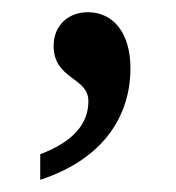

<svg xmlns="http://www.w3.org/2000/svg" viewBox="-20 -141 289 315"><path d="M124 -121C93 -121 68 -100 68 -66C68 -10 125 -15 125 25C125 63 99 92 46 112V154C150 120 194 49 194 -29C194 -88 165 -121 124 -121Z"/></svg>

Font: Noto Serif Sinhala Condensed
Style: Regular
Weight: 400
Width: 3
Designer: Jelle Bosma - Monotype Design Team
Foundry: Monotype Imaging Inc.
Version: Version 2.007